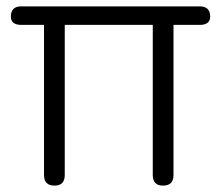

<svg xmlns="http://www.w3.org/2000/svg" viewBox="-20 -576 697 602"><path d="M639 -524C639 -545 628 -556 607 -556H46C25 -556 14 -545 14 -524C14 -507 25 -498 46 -498H118V-27C118 -5 129 6 151 6C172 6 183 -5 183 -27V-498H459V-27C459 -5 470 6 491 6C513 6 524 -5 524 -27V-498H607C628 -498 639 -507 639 -524Z"/></svg>

Font: GFS Philostratos
Style: Regular
Weight: 400
Designer: George D. Matthiopoulos
Foundry: George D. Matthiopoulos
Version: Version 1.000